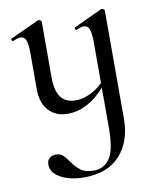

<svg xmlns="http://www.w3.org/2000/svg" viewBox="-78 -455 645 797"><g transform="rotate(-10 244.5 -57.0)"><path d="M417 -386V70Q417 165 364.5 223Q312 281 213 281Q155 281 115 259.5Q75 238 75 203Q75 186 85.5 176.5Q96 167 113 167Q130 167 141 176.5Q152 186 165 205Q183 231 202.5 245.5Q222 260 257 260Q300 260 324.5 225Q349 190 349 94V-73Q276 9 192 9Q141 9 111.5 -23.5Q82 -56 82 -114V-265Q82 -303 75.5 -320Q69 -337 53 -337Q40 -337 21 -328H19Q16 -328 14.5 -333Q13 -338 16 -339L135 -394L139 -395Q142 -395 146.5 -392Q151 -389 151 -386V-153Q151 -95 171.5 -67.5Q192 -40 234 -40Q263 -40 293.5 -54Q324 -68 349 -93V-265Q349 -303 342 -320Q335 -337 319 -337Q308 -337 288 -328H286Q283 -328 281.5 -333Q280 -338 283 -339L401 -394L405 -395Q409 -395 413 -392Q417 -389 417 -386Z"/></g></svg>

Font: Cormorant Infant Medium
Style: Regular
Weight: 500
Designer: Christian Thalmann (Catharsis Fonts)
Version: Version 3.000